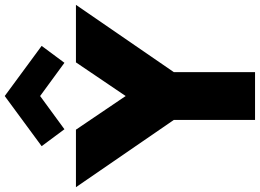

<svg xmlns="http://www.w3.org/2000/svg" viewBox="-193 -926 1088 804"><g transform="rotate(-90 351.0 -524.0)"><path d="M-30.9 -750H210L350.9 -541.8L491.8 -750H732.7L450.9 -340V0H250.9V-340ZM211.8 -798.2 140.9 -893.6 350.9 -1048.2 560.9 -893.6 490 -798.2 350.9 -900Z"/></g></svg>

Font: Spartan MB Black
Style: Regular
Weight: 900
Designer: Matt Bailey, Mirko Velimirovic
Foundry: Matt Bailey
Version: Version 1.005